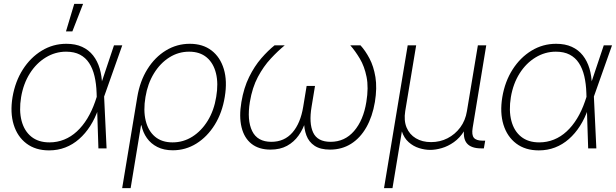

<svg xmlns="http://www.w3.org/2000/svg" viewBox="-20 -762 3165 986"><path d="M231.9 10.3Q162.6 10.3 116 -24.9Q69.3 -60.1 50.3 -121.8Q31.2 -183.6 44.4 -263.7Q58.1 -343.8 97.4 -405.3Q136.7 -466.8 194.6 -502Q252.4 -537.1 320.8 -537.1Q367.2 -537.1 401.4 -521.5Q435.5 -505.9 458 -477.3Q480.5 -448.7 491.9 -410.2Q503.4 -371.6 504.4 -325.2H518.6L514.6 -267.6L527.3 0H485.4L476.1 -284.7Q474.6 -332 465.3 -371.1Q456.1 -410.2 437.7 -438.2Q419.4 -466.3 390.4 -481.4Q361.3 -496.6 319.3 -496.6Q263.7 -496.6 215.1 -467Q166.5 -437.5 133.3 -385Q100.1 -332.5 88.4 -263.2Q77.1 -194.3 90.8 -141.8Q104.5 -89.4 140.9 -60.1Q177.2 -30.8 233.9 -30.8Q273.9 -30.8 309.6 -45.2Q345.2 -59.6 375 -87.2Q404.8 -114.7 428.5 -153.6Q452.1 -192.4 468.8 -240.7L565.4 -529.3H607.9L513.7 -263.2L498.5 -202.1H484.9Q468.3 -154.3 443.4 -115.2Q418.5 -76.2 386.2 -47.9Q354 -19.5 315.2 -4.6Q276.4 10.3 231.9 10.3ZM318.8 -600.6 361.3 -742.2H406.7L351.6 -600.6Z M607.4 204.1 685.1 -264.2Q698.7 -345.7 737.1 -407Q775.4 -468.3 831.8 -502.7Q888.2 -537.1 954.6 -537.1Q1021.5 -537.1 1066.2 -502.9Q1110.8 -468.8 1129.4 -407.5Q1147.9 -346.2 1134.3 -264.6Q1121.1 -183.1 1082.8 -121.3Q1044.4 -59.6 988.8 -24.9Q933.1 9.8 867.2 9.8Q821.8 9.8 788.3 -7.1Q754.9 -23.9 734.4 -53Q713.9 -82 706.5 -118.2H704.1L650.9 204.1ZM866.2 -30.8Q921.4 -30.8 968 -60.3Q1014.6 -89.8 1046.9 -142.3Q1079.1 -194.8 1090.3 -264.2Q1102.1 -333.5 1089.1 -385.7Q1076.2 -438 1041.3 -467.3Q1006.3 -496.6 951.2 -496.6Q896 -496.6 849.4 -467Q802.7 -437.5 770.5 -385Q738.3 -332.5 727.1 -264.2Q715.3 -194.8 728.3 -142.1Q741.2 -89.4 776.1 -60.1Q811 -30.8 866.2 -30.8Z M1369.1 6.3Q1309.6 6.3 1271.7 -23.4Q1233.9 -53.2 1220.5 -108.4Q1207 -163.6 1219.7 -238.3Q1231.9 -311 1259.3 -366.5Q1286.6 -421.9 1321.5 -462.2Q1356.4 -502.4 1390.1 -529.3H1442.4Q1407.2 -500.5 1370.4 -460.9Q1333.5 -421.4 1304.4 -366.9Q1275.4 -312.5 1263.2 -238.3Q1248 -144.5 1274.9 -89.1Q1301.8 -33.7 1373.5 -33.7Q1440.4 -33.7 1481.9 -81.5Q1523.4 -129.4 1537.1 -213.9L1554.7 -320.8H1597.7L1580.1 -213.9Q1565.9 -129.4 1588.1 -81.5Q1610.4 -33.7 1677.7 -33.7Q1750.5 -33.7 1798.3 -89.1Q1846.2 -144.5 1861.3 -238.3Q1873.5 -312.5 1862.5 -366.9Q1851.6 -421.4 1827.9 -460.9Q1804.2 -500.5 1778.8 -529.3H1831.1Q1856 -502.4 1877.4 -461.9Q1898.9 -421.4 1908 -366Q1917 -310.5 1905.3 -238.3Q1892.6 -163.1 1861.3 -108.2Q1830.1 -53.2 1782.7 -23.4Q1735.4 6.3 1674.8 6.3Q1625 6.3 1595.5 -13.4Q1565.9 -33.2 1553.5 -66.7Q1541 -100.1 1541.5 -140.6H1549.8Q1537.1 -99.6 1513.4 -66.2Q1489.7 -32.7 1454.1 -13.2Q1418.5 6.3 1369.1 6.3Z M1952.1 204.1 2073.7 -529.3H2117.2L2061 -191.4Q2053.2 -142.6 2068.1 -106.9Q2083 -71.3 2115.7 -51.8Q2148.4 -32.2 2193.8 -32.2Q2239.7 -32.2 2278.3 -52Q2316.9 -71.8 2343.5 -107.4Q2370.1 -143.1 2377.9 -191.4L2434.1 -529.3H2477.1L2407.2 -105Q2401.4 -69.3 2413.6 -54.4Q2425.8 -39.6 2459 -39.6H2471.7L2464.8 0H2451.7Q2399.4 0 2377.7 -25.9Q2356 -51.8 2364.3 -105L2376.5 -176.8H2394.5Q2385.7 -124 2363.3 -88.6Q2340.8 -53.2 2310.8 -32Q2280.8 -10.7 2248.8 -1.5Q2216.8 7.8 2189.5 7.8Q2161.6 7.8 2132.1 -1.5Q2102.5 -10.7 2078.6 -32Q2054.7 -53.2 2043.2 -88.6Q2031.7 -124 2040.5 -176.8H2058.6L1995.6 204.1Z M2747.1 10.3Q2677.7 10.3 2631.1 -24.9Q2584.5 -60.1 2565.4 -121.8Q2546.4 -183.6 2559.6 -263.7Q2573.2 -343.8 2612.5 -405.3Q2651.9 -466.8 2709.7 -502Q2767.6 -537.1 2835.9 -537.1Q2882.3 -537.1 2916.5 -521.5Q2950.7 -505.9 2973.1 -477.3Q2995.6 -448.7 3007.1 -410.2Q3018.6 -371.6 3019.5 -325.2H3033.7L3029.8 -267.6L3042.5 0H3000.5L2991.2 -284.7Q2989.7 -332 2980.5 -371.1Q2971.2 -410.2 2952.9 -438.2Q2934.6 -466.3 2905.5 -481.4Q2876.5 -496.6 2834.5 -496.6Q2778.8 -496.6 2730.2 -467Q2681.6 -437.5 2648.4 -385Q2615.2 -332.5 2603.5 -263.2Q2592.3 -194.3 2606 -141.8Q2619.6 -89.4 2656 -60.1Q2692.4 -30.8 2749 -30.8Q2789.1 -30.8 2824.7 -45.2Q2860.4 -59.6 2890.1 -87.2Q2919.9 -114.7 2943.6 -153.6Q2967.3 -192.4 2983.9 -240.7L3080.6 -529.3H3123L3028.8 -263.2L3013.7 -202.1H3000Q2983.4 -154.3 2958.5 -115.2Q2933.6 -76.2 2901.4 -47.9Q2869.1 -19.5 2830.3 -4.6Q2791.5 10.3 2747.1 10.3Z"/></svg>

Font: Inter 24pt ExtraLight
Style: Italic
Weight: 250
Italic angle: -9.3988°
Version: Version 4.001;git-66647c0bb